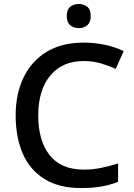

<svg xmlns="http://www.w3.org/2000/svg" viewBox="-20 -939 675 969"><path d="M402 -631Q295 -631 234 -558Q173 -485 173 -356Q173 -229 230.5 -156Q288 -83 403 -83Q449 -83 491.5 -92Q534 -101 576 -114V-21Q534 -5 490.5 2.5Q447 10 388 10Q278 10 204.5 -35.5Q131 -81 95 -163.5Q59 -246 59 -357Q59 -465 99 -548Q139 -631 215.5 -677.5Q292 -724 403 -724Q457 -724 509 -713Q561 -702 604 -681L564 -591Q530 -607 489.5 -619Q449 -631 402 -631ZM378 -919Q402 -919 420 -905Q438 -891 438 -858Q438 -826 420 -811.5Q402 -797 378 -797Q352 -797 334.5 -811.5Q317 -826 317 -858Q317 -891 334.5 -905Q352 -919 378 -919Z"/></svg>

Font: Noto Sans Myanmar UI Medium
Style: Regular
Weight: 500
Designer: Monotype Design Team
Foundry: Monotype Imaging Inc.
Version: Version 2.103; ttfautohint (v1.8.4.7-5d5b)